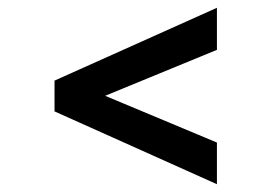

<svg xmlns="http://www.w3.org/2000/svg" viewBox="-20 -515 704 493"><path d="M537 -42 120 -229V-308L537 -495V-387L250 -269L537 -149Z"/></svg>

Font: Maven Pro SemiBold
Style: Regular
Weight: 600
Designer: Joe Prince
Foundry: Joe Prince
Version: Version 2.103